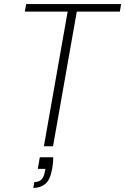

<svg xmlns="http://www.w3.org/2000/svg" viewBox="-20 -720 616 945"><path d="M196 0 313 -663H102L109 -700H576L570 -663H358L241 0ZM144 205 149 176Q173 176 185 162.5Q197 149 201 124L204 111H166L176 54H242Q242 69 240.5 83.5Q239 98 237 110Q227 166 202.5 185.5Q178 205 144 205Z"/></svg>

Font: DM Sans 17pt ExtraLight
Style: Italic
Weight: 250
Italic angle: -10°
Version: Version 4.004;gftools[0.9.30]